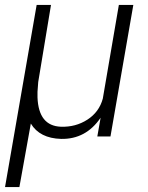

<svg xmlns="http://www.w3.org/2000/svg" viewBox="-30 -548 595 771"><path d="M174.8 -528.3 123.5 -218.8 120.6 -179.7V-156.7Q125 -42.5 214.4 -39.1Q273.9 -37.1 321 -67.6Q368.2 -98.1 382.8 -151.9L447.3 -528.3H505.4L413.6 0H360.8L374 -75.2Q314.9 11.7 215.3 9.8Q129.4 7.3 93.8 -51.8L47.9 203.1H-9.8L117.2 -528.3Z"/></svg>

Font: RobotoInd Light
Style: Italic
Weight: 300
Italic angle: -12°
Designer: Google
Version: Version 2.001151; 2014